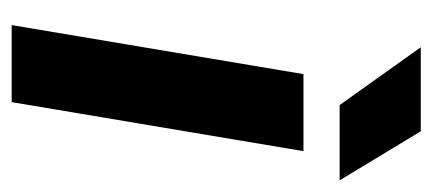

<svg xmlns="http://www.w3.org/2000/svg" viewBox="-226 -515 741 329"><g transform="rotate(90 144.5 -350.5)"><path d="M23 0 107 -500H239L155 0ZM160 -562 61 -701H205L289 -562Z"/></g></svg>

Font: Figtree Light
Style: Bold Italic
Weight: 700
Italic angle: -9.5°
Version: Version 2.000